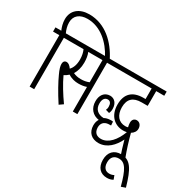

<svg xmlns="http://www.w3.org/2000/svg" viewBox="-259 -1179 1887 1860"><g transform="rotate(30 684.0 -248.5)"><path d="M121 -575H203V-622H116C102 -652 90 -689 90 -730C90 -807 145 -849 230 -849C378 -849 494 -738 558 -615H611C536 -766 404 -896 223 -896C111 -896 39 -835 39 -737C39 -693 51 -655 65 -622H0V-575H70V0H121Z M401 12 444 -18C389 -95 334 -184 299 -260C317 -269 333 -280 348 -294C385 -269 428 -261 462 -261C496 -261 526 -265 553 -275V0H604V-575H686V-622H191V-575H341C353 -550 362 -513 362 -471C362 -412 346 -371 320 -345C302 -370 283 -386 263 -386C240 -386 227 -370 227 -345C227 -320 235 -290 259 -239C286 -179 336 -87 401 12ZM462 -310C430 -310 404 -316 377 -328C399 -363 413 -408 413 -465C413 -507 407 -544 394 -575H553V-327C525 -315 495 -310 462 -310Z M922 141C1014 139 1081 70 1122 -15C1137 40 1155 100 1175 157L1221 140C1188 54 1164 -26 1144 -103C1172 -120 1188 -144 1188 -173C1188 -207 1168 -237 1133 -237C1104 -237 1086 -216 1086 -184C1086 -167 1089 -151 1093 -135C1084 -132 1073 -131 1063 -131C990 -131 944 -185 944 -274C944 -366 992 -410 1086 -410H1154V-575H1244V-622H674V-575H1103V-457H1080C960 -457 894 -397 894 -276C894 -150 973 -84 1065 -84C1080 -84 1093 -85 1104 -88C1105 -85 1105 -83 1106 -80L1104 -82C1067 14 1004 92 923 94C879 95 841 75 839 14C838 -36 868 -63 911 -67C921 -68 932 -68 942 -68L939 -110C930 -112 918 -112 905 -111C882 -110 860 -104 842 -94C776 -97 737 -134 737 -196C736 -243 756 -271 789 -271C819 -271 831 -246 831 -216C832 -201 829 -188 823 -175L864 -163C872 -180 876 -195 875 -217C874 -276 840 -314 791 -314C725 -313 692 -261 693 -196C693 -118 740 -65 811 -55C797 -34 792 -10 792 17C793 93 840 142 922 141Z M1320 399 1368 382C1315 198 1271 124 1167 124C1088 124 1039 173 1039 259C1039 342 1084 392 1159 392C1183 392 1206 387 1226 375L1210 332C1193 341 1177 345 1158 345C1121 345 1087 322 1087 259C1087 201 1118 171 1169 171C1239 171 1275 230 1320 399Z"/></g></svg>

Font: Noto Sans Devanagari ExtraCondensed Light
Style: Regular
Weight: 300
Width: 2
Designer: Jelle Bosma - Monotype Design Team
Foundry: Monotype Imaging Inc.
Version: Version 2.004